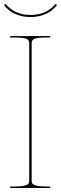

<svg xmlns="http://www.w3.org/2000/svg" viewBox="-26 -940 306 960"><path d="M126.5 -865.2Q206.5 -865.2 251 -920.4L259.3 -914.6Q211.9 -855 126.5 -855Q41.5 -855 -6.3 -914.6L2 -920.4Q47.4 -865.2 126.5 -865.2ZM225.1 0H24.9V-7.3H44.9Q77.1 -7.3 94.5 -11.5Q111.8 -15.6 116 -21Q120.1 -26.4 120.1 -35.2V-726.6Q120.1 -739.7 105.5 -746.1Q90.8 -752.4 44.9 -752.4H24.9V-759.8H225.1V-752.4H207.5Q161.6 -752.4 147 -746.1Q132.3 -739.7 132.3 -726.6V-35.2Q132.3 -26.4 136.5 -21Q140.6 -15.6 158 -11.5Q175.3 -7.3 207.5 -7.3H225.1Z"/></svg>

Font: ZnikomitNo24
Style: Thin
Weight: 300
Designer: gluk
Foundry: gluk
Version: Version 0.55